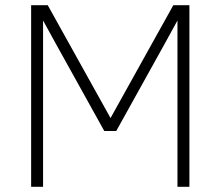

<svg xmlns="http://www.w3.org/2000/svg" viewBox="-20 -720 850 740"><path d="M196 -550 146 -641V0H100V-700H164L406 -265L648 -700H710V0H664V-641L614 -550L428 -215H382Z"/></svg>

Font: Retni Sans Light
Style: Regular
Weight: 300
Designer: Vitaly Kuzmin
Foundry: ParaType Ltd.
Version: Version 1.00;March 2, 2019;FontCreator 11.5.0.2425 64-bit; t